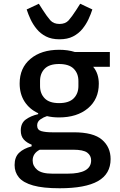

<svg xmlns="http://www.w3.org/2000/svg" viewBox="-20 -794 640 1026"><path d="M299 212Q209.5 212 156.8 197Q104 182 81 154.2Q58 126.5 58 88Q58 45.5 82 22.5Q106 -0.5 149 -12V-21Q122 -31.5 106.5 -49.2Q91 -67 91 -96.5Q91 -135.5 117.2 -155Q143.5 -174.5 184 -184V-189Q137.5 -210.5 111.2 -251.2Q85 -292 85 -348Q85 -431 142.8 -479.5Q200.5 -528 296.5 -528Q343 -528 380.5 -516H567V-437H478Q493.5 -418.5 500.8 -395.5Q508 -372.5 508 -346.5Q508 -264 449.8 -215.2Q391.5 -166.5 295.5 -166.5Q278.5 -166.5 262.2 -168.2Q246 -170 231 -173.5Q213 -168 195.8 -156Q178.5 -144 178.5 -123.5Q178.5 -99.5 201.2 -93.2Q224 -87 258.5 -87H374Q479 -87 525 -47.5Q571 -8 571 56Q571 135.5 503.5 173.8Q436 212 299 212ZM295.5 -243Q348.5 -243 373.8 -268.5Q399 -294 399 -334V-361Q399 -401.5 373.8 -426.8Q348.5 -452 295.5 -452Q243.5 -452 218.8 -426.8Q194 -401.5 194 -361V-334Q194 -294 218.8 -268.5Q243.5 -243 295.5 -243ZM467 63Q467 37 446 21.5Q425 6 370.5 6H192.5Q154.5 25.5 154.5 63.5Q154.5 93 178.8 113.5Q203 134 259.5 134H341.5Q467 134 467 63ZM298 -584Q255.5 -584 225.8 -599.2Q196 -614.5 176 -639Q156 -663.5 143.2 -691Q130.5 -718.5 122.5 -743.5L187.5 -774L208.5 -741Q232 -704.5 249.2 -685.2Q266.5 -666 298 -666Q329.5 -666 346.8 -685.2Q364 -704.5 387.5 -741L408.5 -774L473.5 -743.5Q465.5 -718.5 452.8 -691Q440 -663.5 420 -639Q400 -614.5 370.2 -599.2Q340.5 -584 298 -584Z"/></svg>

Font: Lilex Medium
Style: Regular
Weight: 500
Designer: Mike Abbink, Paul van der Laan, Pieter van Rosmalen, Mikhael Khrustik
Foundry: Mikhael Khrustik
Version: Version 1.100